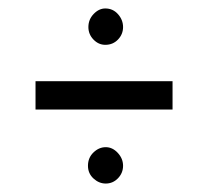

<svg xmlns="http://www.w3.org/2000/svg" viewBox="-20 -540 490 454"><path d="M229 -434Q213 -434 201 -446.5Q189 -459 189 -476Q189 -494 201.5 -507Q214 -520 229 -520Q247 -520 259 -506.5Q271 -493 271 -476Q271 -459 259 -446.5Q247 -434 229 -434ZM64 -281V-348H388V-281ZM230 -106Q214 -106 201 -118Q188 -130 188 -148Q188 -167 201 -179.5Q214 -192 230 -192Q246 -192 258.5 -178.5Q271 -165 271 -148Q271 -131 259 -118.5Q247 -106 230 -106Z"/></svg>

Font: Inconsolata SemiCondensed
Style: Regular
Weight: 400
Width: 4
Monospace: yes
Designer: Raph Levien, Cyreal, Brenton Simpson
Foundry: Raph Levien, Cyreal, Google
Version: Version 3.001; ttfautohint (v1.8.2.53-6de2)